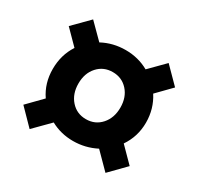

<svg xmlns="http://www.w3.org/2000/svg" viewBox="-144 -823 1049 1015"><g transform="rotate(30 380.5 -315.0)"><path d="M142 -163Q96 -230 96 -316.5Q96 -403 140 -470L56 -555L150 -650L239 -561Q304 -596 381 -596Q458 -596 522 -560L611 -650L705 -555L621 -469Q665 -401 665 -316.5Q665 -232 618 -163L705 -75L612 20L519 -74Q453 -40 378.5 -40Q304 -40 242 -74L149 20L56 -75ZM288 -214.5Q324 -174 380 -174Q436 -174 472 -214.5Q508 -255 508 -318Q508 -381 472 -421Q436 -461 380 -461Q324 -461 288 -421Q252 -381 252 -318Q252 -255 288 -214.5Z"/></g></svg>

Font: Montreal
Style: Bold
Weight: 700
Designer: Julieta Ulanovsky, usr_local_share
Foundry: Julieta Ulanovsky, usr_local_share
Version: Version 2.001